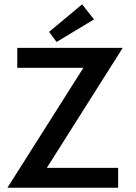

<svg xmlns="http://www.w3.org/2000/svg" viewBox="-20 -886 642 906"><path d="M61.5 -660H559L201 -94H537.5V0H15L373.5 -566H61.5ZM247 -688 211.5 -735.5 367.5 -865.5 423.5 -794.5Z"/></svg>

Font: League Spartan Medium
Style: Regular
Weight: 500
Foundry: The League of Moveable Type
Version: Version 2.002